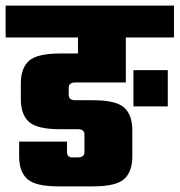

<svg xmlns="http://www.w3.org/2000/svg" viewBox="-40 -662 638 682"><path d="M-20 -642H578V-529H-20ZM237 -593H407V-369H227Q216 -369 210 -364.5Q204 -360 204 -349V-326Q204 -315 210 -310.5Q216 -306 227 -306H290Q372 -306 401 -280Q430 -254 430 -199V-107Q430 -52 401 -26Q372 0 290 0H168Q86 0 57 -26Q28 -52 28 -107V-159H198V-123Q198 -112 203 -107.5Q208 -103 215 -103H237Q248 -103 254 -107.5Q260 -112 260 -123V-183Q260 -194 254 -198.5Q248 -203 237 -203H174Q92 -203 63 -229Q34 -255 34 -310V-365Q34 -420 63 -446Q92 -472 174 -472H237ZM434 -413H556V-284H434Z"/></svg>

Font: Teko Light
Style: Bold
Weight: 700
Version: Version 2.000;gftools[0.9.28.dev9+g7d2139d.d20230707]